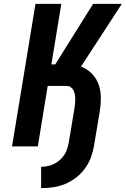

<svg xmlns="http://www.w3.org/2000/svg" viewBox="-20 -755 648 990"><path d="M192 215V105Q209 105 226 101.5Q243 98 259 90Q275 82 289 69.5Q303 57 312.5 42Q322 27 327 10.5Q332 -6 335 -23L364 -196Q366 -208 367 -220Q368 -232 368 -244Q368 -256 366 -267.5Q364 -279 359 -289Q354 -299 344.5 -305.5Q335 -312 323 -312H226L175 0H42L163 -735H296L245 -423H265L460 -735H608L398 -412Q431 -399 454.5 -374.5Q478 -350 489 -318Q500 -286 500 -250Q500 -214 494 -178L465 -5Q460 26 449 56Q438 86 418.5 113Q399 140 372.5 160.5Q346 181 316 193.5Q286 206 254.5 210.5Q223 215 192 215Z"/></svg>

Font: Iosevka SS04 XBd Ex
Style: Italic
Weight: 800
Width: 7
Italic angle: -9°
Monospace: yes
Designer: Belleve Invis
Foundry: Belleve Invis
Version: Version 19.0.0; ttfautohint (v1.8.4)